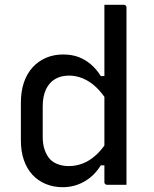

<svg xmlns="http://www.w3.org/2000/svg" viewBox="-20 -770 640 800"><path d="M243 -543Q279 -543 307 -532.5Q335 -522 358.5 -502Q382 -482 400 -453H430V-344Q394 -402 353 -428.5Q312 -455 267 -455Q234 -455 209.5 -440.5Q185 -426 171.5 -397.5Q158 -369 158 -327V-200Q158 -168 166.5 -144.5Q175 -121 189 -106Q203 -92 223 -85Q243 -78 267 -78Q296 -78 324 -88.5Q352 -99 379 -123Q406 -147 430 -186V-81H400Q382 -52 358 -32Q334 -12 304.5 -1Q275 10 241 10Q203 10 170.5 -3.5Q138 -17 115 -42Q92 -67 79.5 -103Q67 -139 67 -185V-342Q67 -389 79.5 -426Q92 -463 115.5 -489Q139 -515 171.5 -529Q204 -543 243 -543ZM496 -750Q500 -750 502 -748.5Q504 -747 505.5 -745Q507 -743 507 -739Q507 -662 507 -582Q507 -502 507 -423Q507 -344 507 -267.5Q507 -191 507 -120Q507 -86 507 -55.5Q507 -25 507 0Q497 0 486.5 0Q476 0 466 0Q456 0 446 0Q436 0 426 0Q423 0 420.5 -1.5Q418 -3 416.5 -5Q415 -7 415 -11Q415 -91 415 -171Q415 -251 415 -330.5Q415 -410 415 -490Q415 -570 415 -650Q415 -674 415 -699Q415 -724 415 -750Q425 -750 435 -750Q445 -750 455 -750Q465 -750 475.5 -750Q486 -750 496 -750Z"/></svg>

Font: RecMonoLinear Nerd Font Mono
Style: Regular
Weight: 400
Monospace: yes
Version: Version 1.085; ttfautohint (v1.8.4.7-5d5b);Nerd Fonts 3.2.1